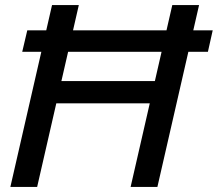

<svg xmlns="http://www.w3.org/2000/svg" viewBox="-20 -740 862 760"><path d="M68 -535 88 -620H822L803 -535ZM21 0 186 -720H292L127 0ZM497 0 662 -720H768L603 0ZM169 -419H641L622 -331H150Z"/></svg>

Font: Instrument Sans Medium
Style: Italic
Weight: 500
Italic angle: -13°
Designer: Rodrigo Fuenzalida
Foundry: fragTYPE
Version: Version 1.000;gftools[0.9.28]